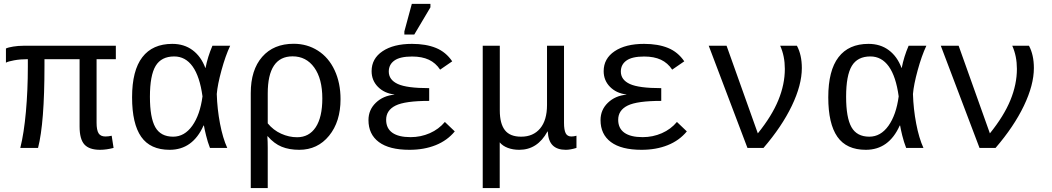

<svg xmlns="http://www.w3.org/2000/svg" viewBox="-20 -765 5441 993"><path d="M479.5 -459V-129.9Q479.5 -92.8 489.7 -75.9Q500 -59.1 525.4 -59.1Q540.5 -59.1 557.6 -63L567.4 0Q529.8 9.8 497.6 9.8Q441.4 9.8 416.5 -17.8Q391.6 -45.4 391.6 -110.8V-459H210V-423.8Q210 -129.4 176.8 0H85Q104 -75.7 114 -187Q124 -298.3 124 -419.9V-459Q85 -459 53.2 -453.1Q21.5 -447.3 10.7 -440.9V-514.2Q22.5 -520 48.6 -524.2Q74.7 -528.3 100.1 -528.3H579.1V-459Z M1032.7 -115.7Q976.6 9.8 857.4 9.8Q757.3 9.8 710.2 -57.6Q663.1 -125 663.1 -261.7Q663.1 -400.4 716.1 -469.2Q769 -538.1 871.1 -538.1Q932.6 -538.1 976.3 -505.4Q1020 -472.7 1042 -413.6H1043Q1054.2 -471.7 1078.6 -528.3H1170.4Q1146 -476.6 1125.5 -401.6Q1105 -326.7 1101.1 -278.8Q1103.5 -200.7 1117.9 -125.5Q1132.3 -50.3 1155.3 0H1065.9Q1054.2 -29.8 1045.7 -64.7Q1037.1 -99.6 1034.7 -115.7ZM755.4 -264.6Q755.4 -156.2 783.2 -107.2Q811 -58.1 875.5 -58.1Q934.1 -58.1 974.4 -114.5Q1014.6 -170.9 1027.3 -266.6Q1013.2 -369.6 976.1 -421.4Q939 -473.1 880.9 -473.1Q814.5 -473.1 784.9 -424.1Q755.4 -375 755.4 -264.6Z M1741.2 -252Q1741.2 -135.7 1681.9 -63Q1622.6 9.8 1527.8 9.8Q1475.6 9.8 1436.8 -6.1Q1397.9 -22 1364.7 -60.1H1362.8Q1364.7 -30.8 1364.7 0V207.5H1276.9V-283.7Q1276.9 -403.3 1335.9 -470.9Q1395 -538.6 1499 -538.6Q1568.4 -538.6 1624 -503.2Q1679.7 -467.8 1710.4 -402.1Q1741.2 -336.4 1741.2 -252ZM1647 -255.9Q1647 -357.9 1605.2 -415.8Q1563.5 -473.6 1493.2 -473.6Q1364.7 -473.6 1364.7 -281.7V-127Q1393.6 -91.8 1434.1 -73.5Q1474.6 -55.2 1516.6 -55.2Q1578.6 -55.2 1612.8 -106.9Q1647 -158.7 1647 -255.9Z M2103.5 -55.7Q2156.2 -55.7 2202.9 -76.2Q2249.5 -96.7 2280.8 -134.3L2332 -85.4Q2293 -38.1 2233.2 -14.2Q2173.3 9.8 2097.7 9.8Q1993.2 9.8 1939.5 -30.3Q1885.7 -70.3 1885.7 -144Q1885.7 -196.8 1923.6 -233.4Q1961.4 -270 2019.5 -275.4V-276.4Q1967.3 -282.7 1934.6 -315.9Q1901.9 -349.1 1901.9 -397Q1901.9 -461.9 1958.5 -500Q2015.1 -538.1 2110.8 -538.1Q2183.1 -538.1 2234.6 -517.1Q2286.1 -496.1 2318.8 -447.8L2256.3 -404.8Q2233.4 -439.5 2198 -456.1Q2162.6 -472.7 2111.3 -472.7Q2048.8 -472.7 2019.8 -451.9Q1990.7 -431.2 1990.7 -395Q1990.7 -352.1 2037.4 -330.6Q2084 -309.1 2199.7 -309.1V-243.2Q2074.7 -243.2 2025.9 -219Q1977.1 -194.8 1977.1 -145.5Q1977.1 -101.1 2009.3 -78.4Q2041.5 -55.7 2103.5 -55.7ZM2071.3 -586.4V-602.5L2109.9 -745.1H2206.1V-727.1L2122.6 -586.4Z M2476.6 207.5V-528.3H2564.9V-193.4Q2564.9 -126 2591.1 -92Q2617.2 -58.1 2675.3 -58.1Q2737.8 -58.1 2773.4 -100.6Q2809.1 -143.1 2809.1 -222.2V-528.3H2897V-129.9Q2897 -93.3 2905.5 -76.2Q2914.1 -59.1 2935.1 -59.1Q2947.3 -59.1 2961.4 -63V0Q2929.7 9.8 2906.2 9.8Q2861.8 9.8 2838.6 -13.2Q2815.4 -36.1 2813 -85H2811.5Q2759.8 9.8 2665.5 9.8Q2632.8 9.8 2606.2 -0.2Q2579.6 -10.3 2564.5 -28.8V207.5Z M3303.7 -55.7Q3356.4 -55.7 3403.1 -76.2Q3449.7 -96.7 3481 -134.3L3532.2 -85.4Q3493.2 -38.1 3433.3 -14.2Q3373.5 9.8 3297.9 9.8Q3193.4 9.8 3139.6 -30.3Q3085.9 -70.3 3085.9 -144Q3085.9 -196.8 3123.8 -233.4Q3161.6 -270 3219.7 -275.4V-276.4Q3167.5 -282.7 3134.8 -315.9Q3102.1 -349.1 3102.1 -397Q3102.1 -461.9 3158.7 -500Q3215.3 -538.1 3311 -538.1Q3383.3 -538.1 3434.8 -517.1Q3486.3 -496.1 3519 -447.8L3456.5 -404.8Q3433.6 -439.5 3398.2 -456.1Q3362.8 -472.7 3311.5 -472.7Q3249 -472.7 3220 -451.9Q3190.9 -431.2 3190.9 -395Q3190.9 -352.1 3237.5 -330.6Q3284.2 -309.1 3399.9 -309.1V-243.2Q3274.9 -243.2 3226.1 -219Q3177.2 -194.8 3177.2 -145.5Q3177.2 -101.1 3209.5 -78.4Q3241.7 -55.7 3303.7 -55.7Z M4127 -413.1Q4127 -325.7 4075.2 -217.8Q4023.4 -109.9 3928.7 0H3845.7L3645.5 -528.3H3737.8L3899.4 -75.2Q3972.2 -165.5 4005.6 -247.3Q4039.1 -329.1 4039.1 -408.7Q4039.1 -474.6 4015.1 -528.3H4101.6Q4127 -481 4127 -413.1Z M4633.3 -115.7Q4577.1 9.8 4458 9.8Q4357.9 9.8 4310.8 -57.6Q4263.7 -125 4263.7 -261.7Q4263.7 -400.4 4316.7 -469.2Q4369.6 -538.1 4471.7 -538.1Q4533.2 -538.1 4576.9 -505.4Q4620.6 -472.7 4642.6 -413.6H4643.6Q4654.8 -471.7 4679.2 -528.3H4771Q4746.6 -476.6 4726.1 -401.6Q4705.6 -326.7 4701.7 -278.8Q4704.1 -200.7 4718.5 -125.5Q4732.9 -50.3 4755.9 0H4666.5Q4654.8 -29.8 4646.2 -64.7Q4637.7 -99.6 4635.3 -115.7ZM4356 -264.6Q4356 -156.2 4383.8 -107.2Q4411.6 -58.1 4476.1 -58.1Q4534.7 -58.1 4575 -114.5Q4615.2 -170.9 4627.9 -266.6Q4613.8 -369.6 4576.7 -421.4Q4539.6 -473.1 4481.4 -473.1Q4415 -473.1 4385.5 -424.1Q4356 -375 4356 -264.6Z M5327.1 -413.1Q5327.1 -325.7 5275.4 -217.8Q5223.6 -109.9 5128.9 0H5045.9L4845.7 -528.3H4938L5099.6 -75.2Q5172.4 -165.5 5205.8 -247.3Q5239.3 -329.1 5239.3 -408.7Q5239.3 -474.6 5215.3 -528.3H5301.8Q5327.1 -481 5327.1 -413.1Z"/></svg>

Font: Cousine
Style: Regular
Weight: 400
Monospace: yes
Designer: Steve Matteson
Foundry: Monotype Imaging Inc.
Version: Version 1.21